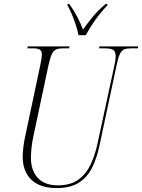

<svg xmlns="http://www.w3.org/2000/svg" viewBox="-20 -951 726 981"><path d="M270 10Q186 10 141 -32Q96 -74 96 -151Q96 -171 99.5 -200.5Q103 -230 111 -265L186 -619Q190 -638 192 -651.5Q194 -665 194 -672Q194 -690 183.5 -697Q173 -704 150 -704H120L122 -714H335L333 -704H300Q280 -704 267 -698.5Q254 -693 245 -674.5Q236 -656 228 -619L153 -266Q144 -227 141 -195.5Q138 -164 138 -146Q138 -78 174 -41Q210 -4 275 -4Q341 -4 381 -33.5Q421 -63 443 -110.5Q465 -158 477 -212L565 -619Q571 -647 571 -662Q571 -690 556.5 -697Q542 -704 517 -704H486L488 -714H686L685 -704H650Q629 -704 615.5 -699Q602 -694 593 -676Q584 -658 576 -619L488 -206Q474 -140 449 -91.5Q424 -43 381 -16.5Q338 10 270 10ZM381 -771Q377 -793 368 -821.5Q359 -850 347.5 -877Q336 -904 325 -923L326 -931H334Q359 -895 374.5 -865.5Q390 -836 404 -800Q425 -830 452.5 -863.5Q480 -897 520 -931H529L528 -923Q493 -886 465 -846.5Q437 -807 418 -771Z"/></svg>

Font: Noto Serif Display Condensed ExtraLight
Style: Italic
Weight: 200
Width: 3
Italic angle: -12°
Designer: Monotype Design Team
Foundry: Monotype Imaging Inc.
Version: Version 2.009